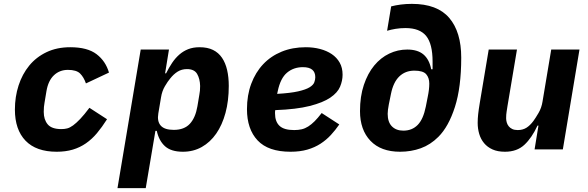

<svg xmlns="http://www.w3.org/2000/svg" viewBox="-20 -772 3040 992"><path d="M273 12Q167 12 112 -45Q57 -102 57 -206Q57 -272 76 -330.5Q95 -389 131 -433Q167 -477 220.5 -502.5Q274 -528 343 -528Q432 -528 479 -492Q526 -456 543 -397L424 -341Q413 -373 394 -392Q375 -411 331 -411Q288 -411 258.5 -383Q229 -355 220 -301L210 -241Q208 -232 207 -219Q206 -206 206 -194Q206 -154 226.5 -129.5Q247 -105 297 -105Q313 -105 327 -108.5Q341 -112 357.5 -124Q374 -136 394.5 -157.5Q415 -179 442 -215L533 -156Q507 -115 481 -84Q455 -53 424 -31.5Q393 -10 356 1Q319 12 273 12Z M707 -516H853L833 -393H838Q853 -423 869.5 -447.5Q886 -472 906.5 -490Q927 -508 952.5 -518Q978 -528 1011 -528Q1052 -528 1080.5 -514Q1109 -500 1127 -473.5Q1145 -447 1153.5 -410Q1162 -373 1162 -328Q1162 -251 1145 -188.5Q1128 -126 1097 -81.5Q1066 -37 1022.5 -12.5Q979 12 925 12Q864 12 832.5 -16.5Q801 -45 790 -96H783L733 200H587ZM878 -101Q932 -101 961 -132.5Q990 -164 1000 -223L1010 -283Q1012 -292 1013 -303.5Q1014 -315 1014 -328Q1013 -365 998.5 -390Q984 -415 946 -415Q919 -415 898 -402Q877 -389 859 -366Q847 -352 832 -326.5Q817 -301 812 -269L798 -186Q791 -145 810.5 -123Q830 -101 878 -101Z M1481 12Q1366 12 1311 -46.5Q1256 -105 1256 -208Q1256 -280 1278 -339Q1300 -398 1339.5 -440Q1379 -482 1435 -505Q1491 -528 1560 -528Q1599 -528 1633.5 -519Q1668 -510 1694 -492.5Q1720 -475 1735 -448.5Q1750 -422 1750 -386Q1750 -355 1737 -324Q1724 -293 1686.5 -267.5Q1649 -242 1580.5 -224.5Q1512 -207 1402 -203Q1401 -197 1401 -193.5Q1401 -190 1401 -186Q1401 -144 1424 -122Q1447 -100 1500 -100Q1521 -100 1538.5 -104Q1556 -108 1572.5 -118.5Q1589 -129 1605.5 -145.5Q1622 -162 1642 -188L1733 -129Q1713 -100 1689.5 -74.5Q1666 -49 1636 -29.5Q1606 -10 1568 1Q1530 12 1481 12ZM1545 -425Q1497 -425 1463 -396.5Q1429 -368 1415 -301L1412 -287Q1481 -291 1520.5 -300Q1560 -309 1579.5 -321Q1599 -333 1604 -347Q1609 -361 1609 -373Q1609 -425 1545 -425Z M2047 12Q1948 12 1894 -44.5Q1840 -101 1840 -198Q1840 -274 1860 -333.5Q1880 -393 1913.5 -433.5Q1947 -474 1991 -495Q2035 -516 2084 -516Q2138 -516 2168 -490.5Q2198 -465 2208 -414H2215V-454Q2215 -545 2182 -586Q2149 -627 2075 -627Q2048 -627 2024 -623Q2000 -619 1980 -613L2001 -739Q2024 -745 2051 -748.5Q2078 -752 2108 -752Q2239 -752 2301 -679.5Q2363 -607 2363 -474Q2363 -321 2330.5 -219.5Q2298 -118 2245 -65Q2204 -24 2154 -6Q2104 12 2047 12ZM2064 -97Q2109 -97 2138 -126.5Q2167 -156 2180 -221L2190 -272Q2198 -310 2198 -340Q2198 -370 2182 -388.5Q2166 -407 2121 -407Q2074 -407 2043 -377Q2012 -347 2000 -287L1989 -233Q1986 -216 1984.5 -205.5Q1983 -195 1983 -184Q1983 -141 2005 -119Q2027 -97 2064 -97Z M2762 -123H2757Q2728 -60 2689.5 -24Q2651 12 2589 12Q2551 12 2524.5 0Q2498 -12 2481 -32.5Q2464 -53 2456 -80Q2448 -107 2448 -137Q2448 -159 2450.5 -182Q2453 -205 2459 -241L2505 -516H2651L2602 -224Q2600 -210 2597.5 -195Q2595 -180 2595 -161Q2595 -151 2598 -140Q2601 -129 2608 -120Q2615 -111 2626.5 -105.5Q2638 -100 2655 -100Q2681 -100 2700 -112Q2719 -124 2736 -147Q2747 -162 2762.5 -188.5Q2778 -215 2783 -247L2828 -516H2974L2888 0H2742Z"/></svg>

Font: IBM Plex Mono
Style: Bold Italic
Weight: 700
Italic angle: -9°
Monospace: yes
Designer: Mike Abbink, Paul van der Laan, Pieter van Rosmalen
Foundry: Bold Monday
Version: Version 2.3